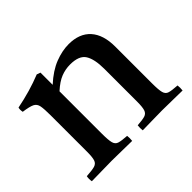

<svg xmlns="http://www.w3.org/2000/svg" viewBox="-116 -666 835 835"><g transform="rotate(-45 301.5 -248.0)"><path d="M340 1Q338 -15 340 -30Q371 -32 386 -36.5Q401 -41 406 -56Q411 -71 411 -104V-306Q411 -366 392.5 -395.5Q374 -425 319 -425Q290 -425 263 -414.5Q236 -404 204 -375V-114Q204 -75 208.5 -58Q213 -41 228 -36.5Q243 -32 275 -30Q277 -15 275 1Q247 1 216.5 0Q186 -1 151 -1Q119 -1 88 0Q57 1 27 1Q24 -15 27 -30Q61 -32 77 -36.5Q93 -41 98 -56Q103 -71 103 -104V-328Q103 -367 99.5 -386Q96 -405 80.5 -412.5Q65 -420 28 -425Q25 -439 28 -451Q114 -468 186 -497L203 -491V-416Q249 -458 293 -475Q337 -492 377 -492Q443 -492 478 -453Q513 -414 513 -341V-114Q513 -75 517.5 -58Q522 -41 537 -36.5Q552 -32 585 -30Q587 -15 585 1Q555 1 526.5 0Q498 -1 460 -1Q423 -1 395.5 0Q368 1 340 1Z"/></g></svg>

Font: Tiro Telugu
Style: Regular
Weight: 400
Designer: Telugu: John Hudson & Fiona Ross. Latin: John Hudson.
Foundry: Tiro Typeworks Ltd.
Version: Version 1.52